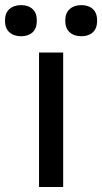

<svg xmlns="http://www.w3.org/2000/svg" viewBox="-74 -745 407 765"><path d="M0 0ZM177.7 0H81.5V-535.6H177.7ZM203.6 -616.5Q186 -632.3 186 -662.6Q186 -692.9 203.6 -708.7Q221.2 -724.6 250 -724.6Q278.8 -724.6 295.9 -709Q313 -693.4 313 -662.6Q313 -631.8 295.9 -616.2Q278.8 -600.6 250 -600.6Q221.2 -600.6 203.6 -616.5ZM-36.6 -616.5Q-54.2 -632.3 -54.2 -662.6Q-54.2 -692.9 -36.6 -708.7Q-19 -724.6 9.8 -724.6Q38.6 -724.6 55.7 -709Q72.8 -693.4 72.8 -662.6Q72.8 -631.8 55.7 -616.2Q38.6 -600.6 9.8 -600.6Q-19 -600.6 -36.6 -616.5Z"/></svg>

Font: Coda
Style: Regular
Weight: 400
Designer: vernon adams
Foundry: vernon adams
Version: Version 2.001; ttfautohint (v0.8) -r 50 -G 200 -x